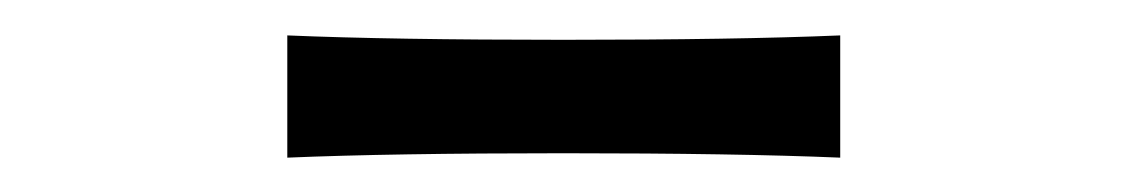

<svg xmlns="http://www.w3.org/2000/svg" viewBox="-20 -713 640 109"><path d="M143.1 -623.5V-692.9Q202.1 -690.4 299.8 -690.4Q397.9 -690.4 457 -692.9V-623.5Q397.9 -626 299.8 -626Q202.1 -626 143.1 -623.5Z"/></svg>

Font: Commissioner Flair
Style: Regular
Weight: 400
Designer: Kostas Bartsokas
Foundry: Kostas Bartsokas
Version: Version 1.000